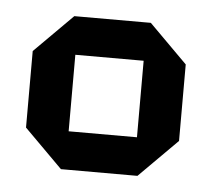

<svg xmlns="http://www.w3.org/2000/svg" viewBox="-33 -735 387 350"><g transform="rotate(5 160.0 -560.0)"><path d="M20 -490V-630L90 -700H230L300 -630V-490L230 -420H90ZM98 -490H223V-630H98Z"/></g></svg>

Font: Tektur
Style: Regular
Weight: 400
Designer: Adam Jagosz
Foundry: Adam Jagosz
Version: Version 1.005;gftools[0.9.30]